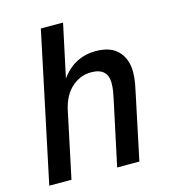

<svg xmlns="http://www.w3.org/2000/svg" viewBox="-106 -798 794 885"><g transform="rotate(-15 290.5 -355.0)"><path d="M20 0 170 -710H276L222 -457Q253 -501 295 -522.5Q337 -544 386 -544Q458 -544 493.5 -506Q529 -468 529 -407Q529 -381 523.5 -350.5Q518 -320 513 -299L450 0H344L410 -309Q414 -327 417 -345.5Q420 -364 420 -384Q420 -418 400.5 -436.5Q381 -455 341 -455Q289 -455 248 -418.5Q207 -382 192 -312L126 0Z"/></g></svg>

Font: Geist Medium
Style: Italic
Weight: 500
Italic angle: -12°
Designer: Basement.studio, Andrés Briganti, Mateo Zaragoza
Foundry: Basement.studio, Vercel, Andrés Briganti, Guido Ferreyra, Mateo Zaragoza
Version: Version 1.500; ttfautohint (v1.8.4.7-5d5b)